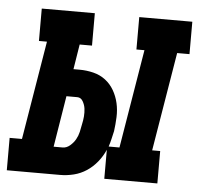

<svg xmlns="http://www.w3.org/2000/svg" viewBox="-84 -575 642 620"><g transform="rotate(5 237.5 -265.0)"><path d="M-40 0V-105H0L53 -425H27V-530H199V-425H159L146 -344H166Q189 -344 211 -338.5Q233 -333 250 -320Q267 -307 278 -288Q289 -269 294 -247Q299 -225 298 -201.5Q297 -178 294 -156Q291 -143 288 -130Q285 -117 281 -105H316L369 -425H343V-530H515V-425H475L422 -105H448V0H276V-94Q267 -73 252 -54.5Q237 -36 218 -23.5Q199 -11 177 -5.5Q155 0 133 0ZM104 -89H133Q146 -89 157 -98.5Q168 -108 174.5 -119.5Q181 -131 184 -144Q187 -157 189 -169Q192 -182 193 -195Q194 -208 192.5 -220Q191 -232 184.5 -243.5Q178 -255 166 -255H131Z"/></g></svg>

Font: Iosevka Curly Slab XBdObl
Style: Regular
Weight: 800
Italic angle: -9°
Monospace: yes
Designer: Belleve Invis
Foundry: Belleve Invis
Version: Version 11.1.0; ttfautohint (v1.8.3)